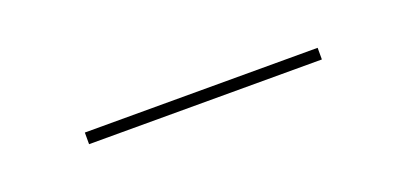

<svg xmlns="http://www.w3.org/2000/svg" viewBox="-17 -368 394 186"><g transform="rotate(-20 180.0 -275.0)"><path d="M60 -269V-281H300V-269Z"/></g></svg>

Font: Bodoni Moda 18pt SemiBold
Style: Regular
Weight: 600
Designer: Owen Earl
Foundry: indestructible type
Version: Version 2.005